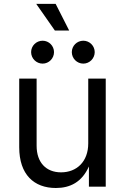

<svg xmlns="http://www.w3.org/2000/svg" viewBox="-20 -943 631 970"><path d="M262.2 6.8C334 6.8 393.6 -22.5 429.2 -102.1V0H514.2V-545.9H425.8V-218.8C425.8 -125.5 366.7 -72.3 288.6 -72.3C212.4 -72.3 165 -122.6 165 -206.5V-545.9H77.1V-199.2C77.1 -61 151.9 6.8 262.2 6.8ZM400.9 -621.6C432.6 -621.6 458.5 -647.9 458.5 -679.7C458.5 -711.4 432.6 -737.3 400.9 -737.3C368.7 -737.3 342.8 -711.4 342.8 -679.7C342.8 -647.9 368.7 -621.6 400.9 -621.6ZM195.3 -621.6C227.1 -621.6 252.9 -647.9 252.9 -679.7C252.9 -711.4 227.1 -737.3 195.3 -737.3C163.1 -737.3 137.2 -711.4 137.2 -679.7C137.2 -647.9 163.1 -621.6 195.3 -621.6ZM257.3 -788.6H329.6L261.2 -923.3H163.1Z"/></svg>

Font: Raveo
Style: Regular
Weight: 400
Designer: Jakub Foglar, Rasmus Andersson (Inter)
Foundry: Jakubfoglar.com
Version: Version 1.100;Glyphs 3.2.3 (3260)